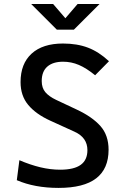

<svg xmlns="http://www.w3.org/2000/svg" viewBox="-20 -918 626 948"><path d="M269 9.8Q210 9.8 158.4 0.2Q106.9 -9.3 63 -28.3L75.7 -127Q129.4 -104 179.4 -92Q229.5 -80.1 276.9 -80.1Q345.2 -80.1 378.4 -104Q411.6 -127.9 411.6 -176.8Q411.6 -238.8 348.1 -267.6L228 -322.3Q157.2 -354.5 119.4 -399.9Q81.5 -445.3 81.5 -512.7Q81.5 -603.5 136.2 -653.3Q190.9 -703.1 291 -703.1Q360.8 -703.1 414.6 -682.6Q468.3 -662.1 518.1 -615.7L449.7 -546.4Q406.7 -581.5 369.4 -597.4Q332 -613.3 291.5 -613.3Q241.2 -613.3 213.6 -589.1Q186 -564.9 186 -517.6Q186 -483.9 204.1 -462.6Q222.2 -441.4 257.3 -424.8L358.9 -377Q436 -340.8 476.1 -295.4Q516.1 -250 516.1 -178.7Q516.1 -84.5 454.8 -37.4Q393.6 9.8 269 9.8ZM260.7 -771.5 133.8 -898.4H242.2L307.6 -822.3H297.9L363.3 -898.4H471.7L344.7 -771.5Z"/></svg>

Font: Cascadia Mono
Style: Regular
Weight: 400
Monospace: yes
Designer: Aaron Bell
Foundry: Saja Typeworks
Version: Version 2404.023